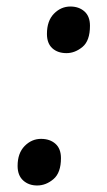

<svg xmlns="http://www.w3.org/2000/svg" viewBox="-20 -561 329 589"><path d="M184 -398Q157 -398 140.5 -413Q124 -428 124 -457Q124 -497 145.5 -519Q167 -541 196 -541Q222 -541 239 -526Q256 -511 256 -482Q256 -436 233 -417Q210 -398 184 -398ZM94 8Q68 8 51 -7.5Q34 -23 34 -52Q34 -91 55.5 -113Q77 -135 106 -135Q133 -135 150 -120Q167 -105 167 -76Q167 -31 144 -11.5Q121 8 94 8Z"/></svg>

Font: Noto Serif Tamil SemiCondensed Medium
Style: Italic
Weight: 500
Width: 4
Italic angle: -12°
Designer: Indian Type Foundry, Tom Grace, and the Monotype Design Team
Foundry: Monotype Imaging Inc.
Version: Version 2.003; ttfautohint (v1.8.4.7-5d5b)